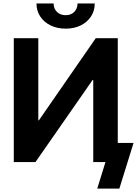

<svg xmlns="http://www.w3.org/2000/svg" viewBox="-20 -952 805 1128"><path d="M61 -727.5H205.1V-245.1H208.5L542.5 -727.5H671.9V0H527.8V-481.9H523.9L188.5 0H61ZM365.2 -783.7Q315.9 -783.7 277.1 -802.7Q238.3 -821.8 216.3 -855.2Q194.3 -888.7 194.3 -931.6H294.9Q294.9 -901.4 314.5 -882.1Q334 -862.8 365.7 -862.8Q397 -862.8 416.3 -882.1Q435.5 -901.4 435.5 -931.6H536.6Q536.6 -888.7 514.6 -855.2Q492.7 -821.8 454.3 -802.7Q416 -783.7 365.2 -783.7ZM551.3 156.2 599.6 0H560.5V-112.3H764.6L681.2 156.2Z"/></svg>

Font: Inter Cardless Tabular Bold
Style: Bold
Weight: 700
Designer: Rasmus Andersson
Foundry: rsms
Version: Version 4.000;git-4fc901f